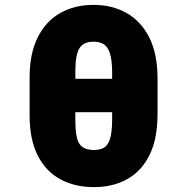

<svg xmlns="http://www.w3.org/2000/svg" viewBox="-20 -763 773 793"><path d="M630.7 -440.3V-289.8Q630.3 -187.5 596.8 -121.1Q563.2 -54.7 504.1 -22.4Q445 9.9 367.9 9.9Q289.4 9.9 229.4 -22.4Q169.4 -54.7 135.7 -121.1Q101.9 -187.5 102.3 -289.8V-440.3Q101.9 -541.2 135.7 -608.5Q169.4 -675.8 229 -709.3Q288.7 -742.9 366.5 -742.9Q442.8 -742.9 502.3 -709.5Q561.8 -676.1 596.1 -609Q630.3 -541.9 630.7 -440.3ZM443.2 -268.5V-299.7H291.2V-268.5Q290.8 -195 307.9 -169.2Q324.9 -143.5 367.9 -143.5Q391 -143.5 407.7 -152Q424.4 -160.5 433.6 -187.1Q442.8 -213.8 443.2 -268.5ZM291.2 -437.5H443.2V-465.9Q442.8 -517 433.6 -544Q424.4 -571 407.3 -581Q390.3 -590.9 366.5 -590.9Q324.6 -590.9 307.7 -563Q290.8 -535.2 291.2 -465.9Z"/></svg>

Font: Inter UI Black
Style: Regular
Weight: 900
Designer: Rasmus Andersson
Foundry: rsms
Version: 3.2;8d6f07862